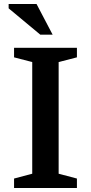

<svg xmlns="http://www.w3.org/2000/svg" viewBox="-20 -936 453 956"><path d="M363 -47V0H50V-47L140.5 -71V-627L50 -650.5V-698H363V-650.5L272 -627V-71ZM242 -763.5H180.5L23 -894.5V-916H162Z"/></svg>

Font: Newsreader 9pt Medium
Style: Regular
Weight: 500
Designer: Hugues Gentile
Foundry: Production Type
Version: Version 1.003